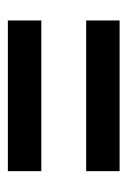

<svg xmlns="http://www.w3.org/2000/svg" viewBox="62 -531 324 488"><g transform="rotate(90 224.0 -287.0)"><path d="M32 -230V-145H415V-230ZM415 -429V-344H32V-429Z"/></g></svg>

Font: Ek Mukta
Style: Bold
Weight: 700
Designer: Girish Dalvi and Yashodeep Gholap
Foundry: Ek Type
Version: Version 2.538;PS 1.002;hotconv 16.6.51;makeotf.lib2.5.65220;